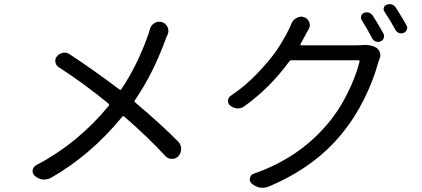

<svg xmlns="http://www.w3.org/2000/svg" viewBox="-20 -851 2040 928"><path d="M705.1 -711.9Q710.9 -731.4 728.5 -740.2Q738.3 -746.1 749 -746.1Q756.8 -746.1 763.7 -744.1Q782.2 -737.3 790 -719.7Q793.9 -710.9 793.9 -702.1Q793.9 -692.4 790 -683.6Q782.2 -667 778.3 -655.3Q719.7 -495.1 631.8 -366.2Q627.9 -360.4 633.8 -355.5Q753.9 -254.9 841.8 -166Q855.5 -151.4 855.5 -130.9Q855.5 -111.3 842.8 -96.7Q830.1 -83 811.5 -83Q792 -83 779.3 -96.7Q699.2 -184.6 581.1 -287.1Q575.2 -292 570.3 -286.1Q418 -100.6 225.6 8.8Q210.9 16.6 194.3 16.6Q189.5 16.6 185.5 16.6Q165 13.7 148.4 -1Q137.7 -9.8 137.7 -23.4Q137.7 -26.4 137.7 -28.3Q140.6 -44.9 155.3 -52.7Q356.4 -158.2 505.9 -339.8Q509.8 -345.7 503.9 -350.6Q387.7 -446.3 263.7 -526.4Q250 -535.2 247.6 -551.3Q245.1 -567.4 255.9 -579.1Q266.6 -592.8 284.2 -595.7Q288.1 -596.7 292 -596.7Q304.7 -596.7 316.4 -588.9Q442.4 -505.9 556.6 -418.9Q562.5 -414.1 566.4 -419.9Q643.6 -534.2 697.3 -685.5Q701.2 -697.3 705.1 -711.9Z M1432.6 -638.7Q1431.6 -636.7 1432.6 -634.3Q1433.6 -631.8 1436.5 -631.8H1700.2Q1714.8 -631.8 1727.5 -632.8Q1736.3 -633.8 1744.1 -633.8Q1776.4 -633.8 1797.9 -621.1Q1811.5 -612.3 1816.4 -596.7Q1818.4 -589.8 1818.4 -584Q1818.4 -575.2 1814.5 -566.4Q1810.5 -555.7 1807.6 -547.9Q1786.1 -465.8 1740.2 -373Q1694.3 -280.3 1630.9 -203.1Q1498 -41 1278.3 50.8Q1264.6 56.6 1250 56.6Q1243.2 56.6 1235.4 55.7Q1213.9 50.8 1196.3 36.1Q1184.6 25.4 1188 9.3Q1191.4 -6.8 1207 -11.7Q1422.9 -86.9 1559.6 -248Q1615.2 -311.5 1657.7 -396.5Q1700.2 -481.4 1717.8 -552.7Q1718.8 -559.6 1711.9 -559.6H1389.6Q1381.8 -559.6 1377.9 -553.7Q1285.2 -426.8 1163.1 -338.9Q1148.4 -327.1 1129.9 -327.1Q1128.9 -327.1 1127.9 -327.1Q1109.4 -328.1 1093.8 -339.8Q1082 -348.6 1082 -362.3Q1082 -378.9 1094.7 -387.7Q1165 -434.6 1224.1 -496.6Q1283.2 -558.6 1316.4 -606.9Q1349.6 -655.3 1373 -703.1Q1380.9 -716.8 1388.7 -737.3Q1396.5 -755.9 1414.1 -764.6Q1424.8 -770.5 1435.5 -770.5Q1442.4 -770.5 1450.2 -767.6Q1467.8 -761.7 1474.6 -744.1Q1477.5 -736.3 1477.5 -729.5Q1477.5 -719.7 1471.7 -710Q1467.8 -703.1 1460.9 -690.9Q1454.1 -678.7 1452.1 -673.8Q1445.3 -660.2 1432.6 -638.7ZM1728.5 -752.9Q1724.6 -759.8 1724.6 -766.6Q1724.6 -769.5 1725.6 -773.4Q1728.5 -784.2 1738.3 -788.1Q1750 -793.9 1762.2 -790Q1774.4 -786.1 1781.2 -776.4Q1808.6 -733.4 1833 -689.5Q1838.9 -678.7 1835 -667.5Q1831.1 -656.2 1820.3 -651.4Q1813.5 -648.4 1807.6 -648.4Q1802.7 -648.4 1796.9 -650.4Q1785.2 -654.3 1779.3 -665Q1752.9 -715.8 1728.5 -752.9ZM1838.9 -793.9Q1834 -799.8 1834 -806.6Q1834 -809.6 1835 -813.5Q1837.9 -824.2 1848.6 -828.1Q1855.5 -831.1 1862.3 -831.1Q1867.2 -831.1 1872.1 -830.1Q1884.8 -826.2 1891.6 -816.4Q1921.9 -769.5 1944.3 -729.5Q1948.2 -723.6 1948.2 -716.8Q1948.2 -712.9 1946.3 -708Q1942.4 -697.3 1931.6 -692.4Q1924.8 -689.5 1918.9 -689.5Q1914.1 -689.5 1909.2 -691.4Q1897.5 -695.3 1891.6 -706.1Q1864.3 -755.9 1838.9 -793.9Z"/></svg>

Font: Gen Jyuu Gothic Regular
Style: Regular
Weight: 400
Designer: [Source Han Sans]
Ryoko NISHIZUKA  (kana & ideographs); Paul D. Hunt (Latin, Greek & Cyrillic); Wenlong ZHANG  (bopomofo
Version: Version 1.002.20150607